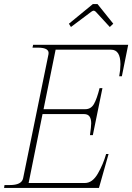

<svg xmlns="http://www.w3.org/2000/svg" viewBox="-39 -919 647 939"><path d="M308 -787 298 -803 415 -899H438L515 -803L498 -787L429 -862Q422 -867 420 -867Q415 -867 408 -862ZM588 -700 557 -546H544Q550 -578 550 -605Q550 -676 504 -676H233L174 -385H378Q406 -385 420.5 -410.5Q435 -436 448 -488H462L415 -258H401Q407 -300 407 -316Q407 -361 373 -361H169L101 -24H376Q413 -24 439.5 -70Q466 -116 480 -166H492L445 0H-19L-17 -14H9Q67 -14 74 -47L198 -653Q205 -686 146 -686H120L123 -700Z"/></svg>

Font: Taviraj Thin
Style: Italic
Weight: 250
Italic angle: -12°
Designer: Katatrad Team
Foundry: CadsonDemak
Version: Version 1.001